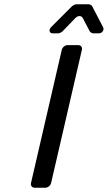

<svg xmlns="http://www.w3.org/2000/svg" viewBox="-20 -878 504 898"><path d="M142 0H192C204 0 216 -10 219 -22L363 -645C366 -657 358 -667 346 -667H296C284 -667 272 -657 269 -645L125 -22C122 -10 130 0 142 0ZM367 -794 400 -731C402 -727 411 -722 416 -722H442C458 -722 469 -738 462 -751L411 -849C409 -853 400 -858 395 -858H337C332 -858 321 -853 317 -849L219 -751C206 -738 211 -722 227 -722H252C257 -722 268 -727 272 -731L332 -793C344 -806 360 -806 367 -794Z"/></svg>

Font: DIN Rundschrift
Style: EngKursiv
Weight: 400
Width: 3
Version: Version 1.027